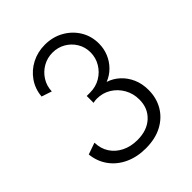

<svg xmlns="http://www.w3.org/2000/svg" viewBox="-233 -979 1135 1135"><g transform="rotate(-45 334.5 -412.0)"><path d="M324 16Q251 16 193.5 -10.8Q136 -37.5 101 -85.8Q66 -134 59.5 -197.5L132.5 -223Q133.5 -172.5 158.2 -134.5Q183 -96.5 226 -75.2Q269 -54 324 -54Q405 -54 453 -98.8Q501 -143.5 501 -215Q501 -266 477.5 -307.2Q454 -348.5 414.5 -372.8Q375 -397 327 -397Q308.5 -397 295.5 -393V-450.5H323Q371.5 -450.5 410 -473.2Q448.5 -496 471.2 -534Q494 -572 494 -617Q494 -661.5 472 -697.5Q450 -733.5 413.8 -754.2Q377.5 -775 333.5 -775Q289.5 -775 252.5 -753.8Q215.5 -732.5 192.8 -696.5Q170 -660.5 168.5 -615.5L104.5 -637Q109.5 -696 141.5 -742Q173.5 -788 224 -814Q274.5 -840 334.5 -840Q400 -840 452.5 -810.5Q505 -781 535.5 -731Q566 -681 566 -618.5Q566 -575.5 550 -537.2Q534 -499 505 -470Q476 -441 437.5 -426Q478 -413 510 -383.8Q542 -354.5 560.8 -312.2Q579.5 -270 579.5 -217Q579.5 -150.5 548.8 -97.8Q518 -45 460.8 -14.5Q403.5 16 324 16Z"/></g></svg>

Font: Spartan Thin
Style: Regular
Weight: 400
Version: Version 1.004